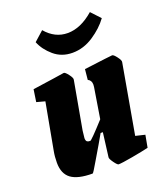

<svg xmlns="http://www.w3.org/2000/svg" viewBox="-131 -785 763 884"><g transform="rotate(-20 250.5 -343.0)"><path d="M474 -428 414 -88 460 -77 449 -17Q420 -10 367 -0.5Q314 9 298 9Q292 9 278 -10.5Q264 -30 265 -37L280 -155H269L242 -108Q235 -97 204.5 -44.5Q174 8 171 8Q99 8 66 -16.5Q33 -41 33 -95Q33 -125 38 -151L80 -379L39 -390L48 -450L152 -465L204 -473Q211 -473 225 -454.5Q239 -436 237 -428L195 -194Q191 -164 191 -158Q191 -146 196 -141.5Q201 -137 212 -137Q218 -137 289 -215L313 -364Q314 -369 314 -376Q314 -397 297 -405L302 -456Q434 -473 441 -473Q448 -473 462 -454.5Q476 -436 474 -428ZM131 -650 178 -692Q223 -639 285 -639Q349 -639 413 -695L455 -650Q426 -610 377.5 -578Q329 -546 275 -546Q222 -546 184.5 -578Q147 -610 131 -650Z"/></g></svg>

Font: Grenze ExtraBold
Style: Italic
Weight: 800
Italic angle: -10°
Designer: Renata Polastri
Foundry: Omnibus-Type
Version: Version 1.002; ttfautohint (v1.8)